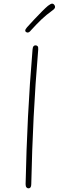

<svg xmlns="http://www.w3.org/2000/svg" viewBox="-20 -1016 357 1050"><path d="M158 -745Q159 -758 163 -763Q167 -768 174 -768Q182 -768 186 -763Q190 -758 189 -745Q173 -556 164 -376Q155 -196 151 -9Q151 3 147 8.5Q143 14 136 14Q129 14 124.5 8.5Q120 3 120 -9Q124 -196 133 -376Q142 -556 158 -745ZM131 -838Q127 -838 122.5 -841Q118 -844 118 -848Q118 -853 121 -857.5Q124 -862 128 -867Q146 -887 168 -910.5Q190 -934 210 -954Q230 -974 242 -984Q250 -990 255.5 -993Q261 -996 265 -996Q270 -996 273.5 -993Q277 -990 279 -986Q281 -982 281 -978Q281 -969 268 -960Q232 -934 206.5 -909.5Q181 -885 149 -850Q140 -838 131 -838Z"/></svg>

Font: Playpen Sans Thin
Style: Regular
Weight: 250
Designer: Laura Meseguer, Veronika Burian, José Scaglione
Foundry: TypeTogether
Version: Version 1.001